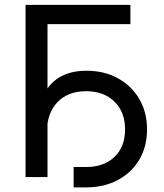

<svg xmlns="http://www.w3.org/2000/svg" viewBox="-20 -748 692 811"><path d="M530.8 -727.5V-646H180.7V0H87.9V-727.5ZM291 43.5V-42.5H343.3Q418.9 -42.5 463.6 -85.2Q508.3 -127.9 508.3 -201.2Q508.3 -274.9 463.4 -318.8Q418.5 -362.8 343.3 -362.8Q267.1 -362.8 222.7 -316.4Q178.2 -270 178.2 -189.9H134.8Q134.8 -274.9 158.2 -332.8Q181.6 -390.6 228.5 -419.9Q275.4 -449.2 344.7 -449.2Q419.9 -449.2 477.5 -417.7Q535.2 -386.2 568.1 -330.3Q601.1 -274.4 601.1 -201.2Q601.1 -128.4 568.1 -73.2Q535.2 -18.1 477.1 12.7Q418.9 43.5 343.3 43.5Z"/></svg>

Font: Adwaita Sans
Style: Regular
Weight: 400
Designer: Rasmus Andersson
Foundry: rsms
Version: Version 4.001;git-9221beed3